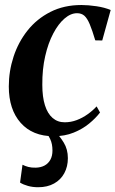

<svg xmlns="http://www.w3.org/2000/svg" viewBox="-20 -546 472 785"><path d="M199.5 11Q113 11 64.5 -43.8Q16 -98.5 16 -192.5Q16 -255 35.5 -314.5Q55 -374 92.8 -421.5Q130.5 -469 186 -497.2Q241.5 -525.5 313 -525.5Q341 -525.5 374.5 -520.5Q408 -515.5 432.5 -505L398 -380.5L369.5 -381Q357 -423 346.8 -447.2Q336.5 -471.5 324.8 -481.8Q313 -492 295 -492Q269 -492 243.8 -470.2Q218.5 -448.5 197.8 -409.2Q177 -370 164.8 -316.5Q152.5 -263 153 -199Q153 -149.5 163.8 -115.5Q174.5 -81.5 195 -63.8Q215.5 -46 244.5 -46Q270 -46 293.8 -55Q317.5 -64 338.2 -78.8Q359 -93.5 375 -111L389 -86Q371.5 -63 344.5 -40.8Q317.5 -18.5 281.2 -3.8Q245 11 199.5 11ZM136 219.5Q113.5 219.5 94.5 214.2Q75.5 209 62 200.5L72 127.5Q82.5 133 95.8 136.5Q109 140 126.5 139.5Q147 139 162.2 130.8Q177.5 122.5 186 107Q194.5 91.5 194.5 69.5Q194.5 42 185.2 22.5Q176 3 164.5 -11.5L191.5 -13.5L202 -11.5Q223.5 9 240.5 36.8Q257.5 64.5 257.5 100.5Q257.5 135 243 162Q228.5 189 201.2 204.2Q174 219.5 136 219.5Z"/></svg>

Font: Merriweather 120pt SemiBold
Style: Italic
Weight: 600
Italic angle: -7.8°
Version: Version 2.101